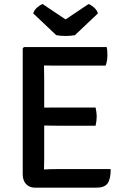

<svg xmlns="http://www.w3.org/2000/svg" viewBox="-20 -912 606 934"><path d="M518.5 -89.5Q518.5 -41 503.5 -20Q488.5 1 448.5 1H151Q123 1 106.8 -16.5Q90.5 -34 90.5 -64.5V-676.5L96.5 -683H499Q501.5 -671 502 -660.2Q502.5 -649.5 502.5 -640.5Q502.5 -631.5 500.5 -618.2Q498.5 -605 494 -593H257Q246 -593 228.8 -593Q211.5 -593 194 -593.5Q194 -573.5 194.5 -560.5Q195 -547.5 195 -527.5V-388.5Q212.5 -388.5 229.2 -388.8Q246 -389 257 -389H445Q447.5 -378.5 449 -366Q450.5 -353.5 450.5 -345Q450.5 -336 449 -323.8Q447.5 -311.5 445 -300.5H257Q246 -300.5 229.2 -300.8Q212.5 -301 195 -301.5V-138Q195 -124.5 194.5 -113Q194 -101.5 194 -87.5Q208.5 -88.5 224.5 -89Q240.5 -89.5 260 -89.5ZM411 -892.5Q423 -888 437 -876Q451 -864 456.5 -847L344.5 -741Q323.5 -737 299 -737Q274.5 -737 253.5 -741L141.5 -847Q147 -864 161 -876Q175 -888 187 -892.5L299 -817.5Z"/></svg>

Font: Signika SC
Style: Regular
Weight: 400
Designer: Anna Giedryś
Foundry: Anna Giedryś
Version: Version 2.000; ttfautohint (v1.8.3) -l 8 -r 50 -G 200 -x 9 -